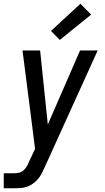

<svg xmlns="http://www.w3.org/2000/svg" viewBox="-41 -789 561 1024"><path d="M-21 215V135H34Q47 135 60.5 132Q74 129 84.5 119.5Q95 110 102 98Q109 86 114 73L146 5L124 -169L79 -520H173L214 -125L386 -520H480L196 106Q189 122 180.5 138Q172 154 160 167.5Q148 181 133 191.5Q118 202 101.5 207.5Q85 213 68 214Q51 215 34 215ZM278 -576 231 -624 388 -769 445 -711Z"/></svg>

Font: Iosevka SS04 Medium Oblique
Style: Regular
Weight: 500
Italic angle: -9°
Monospace: yes
Designer: Belleve Invis
Foundry: Belleve Invis
Version: Version 19.0.0; ttfautohint (v1.8.4)